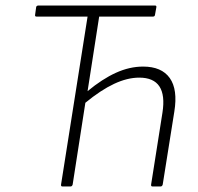

<svg xmlns="http://www.w3.org/2000/svg" viewBox="-20 -675 718 695"><path d="M206 0Q200 0 201 -7L297 -615H112Q106 -615 107 -621L111 -650Q113 -655 119 -655H541Q547 -655 546 -649L541 -621Q540 -615 534 -615H339L297 -345Q350 -389 399.5 -411.5Q449 -434 498 -434Q565 -434 594.5 -392.5Q624 -351 611 -271L569 -7Q567 0 561 0H532Q526 0 527 -7L568 -267Q588 -394 484 -394Q441 -394 393 -371.5Q345 -349 289 -303L243 -7Q241 0 235 0Z"/></svg>

Font: Sofia Sans Semi Condensed ExtraLight
Style: Italic
Weight: 250
Italic angle: -9°
Version: Version 4.100